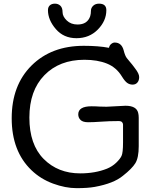

<svg xmlns="http://www.w3.org/2000/svg" viewBox="-20 -1006 787 1034"><path d="M552.7 -951.2Q552.7 -893.6 506.8 -846.9Q460.9 -800.3 391.8 -800.3Q322.8 -800.3 280.5 -849.6Q238.3 -898.9 238.3 -951.2Q238.3 -967.8 248.3 -977.1Q258.3 -986.3 275.9 -986.3Q293.5 -986.3 305.2 -975.1Q316.9 -963.9 316.9 -940.7Q316.9 -917.5 339.4 -895.8Q361.8 -874 397.5 -874Q450.7 -874 465.8 -918.9Q469.7 -931.6 469.7 -947.5Q469.7 -963.4 481.7 -974.9Q493.7 -986.3 513.2 -986.3Q552.7 -986.3 552.7 -951.2ZM553.7 -431.2 655.8 -436.5Q714.8 -436.5 724.1 -398.4Q727.1 -386.2 727.1 -371.6V-218.8Q727.1 -156.7 709 -127.2Q690.9 -97.7 641.6 -59.1Q592.3 -18.1 490.2 0.5Q452.6 7.3 392.6 7.3Q332.5 7.3 265.6 -17.3Q198.7 -42 149.4 -89.4Q43 -191.4 43 -369.1Q43 -546.9 149.9 -653.1Q256.8 -759.3 431.2 -759.3Q509.8 -759.3 566.9 -748.5Q569.3 -761.7 578.9 -769.3Q588.4 -776.9 597.7 -776.9Q634.8 -776.9 646 -734.9Q653.3 -705.6 662.8 -693.4Q672.4 -681.2 678.2 -674.6Q684.1 -668 691.9 -658.2L707 -638.2Q729.5 -609.4 729.5 -591.1Q729.5 -572.8 720 -561.5Q710.4 -550.3 694.3 -550.3Q678.2 -550.3 665.3 -559.3Q652.3 -568.4 636.7 -593.8Q606.9 -643.1 555.9 -663.6Q504.9 -684.1 434.6 -684.1Q300.3 -684.1 219.2 -601.1Q138.2 -518.1 138.2 -372.8Q138.2 -227.5 215.3 -149.9Q292.5 -72.3 412.1 -72.3Q492.7 -72.3 556.2 -97.7Q584.5 -109.4 605.5 -129.4Q626.5 -149.4 634.5 -166.3Q642.6 -183.1 642.6 -239.3V-335Q642.6 -341.8 637.5 -347.9Q632.3 -354 619.1 -354Q568.4 -354 525.6 -350.8Q482.9 -347.7 454.6 -347.7Q426.3 -347.7 413.8 -359.9Q401.4 -372.1 401.4 -390.1Q401.4 -433.6 473.1 -433.6Q487.8 -433.6 498 -433.1L515.6 -432.1Q537.1 -431.2 553.7 -431.2Z"/></svg>

Font: Oldenburg
Style: Regular
Weight: 400
Designer: Nicole Fally
Foundry: Nicole Fally
Version: Version 1.001